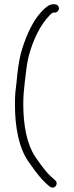

<svg xmlns="http://www.w3.org/2000/svg" viewBox="-20 -741 345 899"><path d="M236 -721H227C201.9 -721 170.9 -683.1 157 -666C123.8 -622.6 94.2 -552.4 77.5 -490.5C68.1 -455.6 61 -399 58 -361L52 -309C50.7 -291.7 50 -272.7 50 -252C50 -144.1 68.7 -49 112 14C131.6 42.6 154.2 73.5 176 98L191 113C195.7 117.7 200.7 122.3 206 127C211.7 131.9 218.5 138.1 228 137.5C243.5 136.5 252.6 113.4 238 103C231.1 97 225.2 91.1 218 85L204 71C184.1 48.2 162.6 19.4 145 -7C106 -65.5 89 -154 89 -253C89 -290.6 92 -322.4 96 -356C100.4 -393.8 105.6 -445.8 115 -480.5C135.3 -555.4 168.9 -625.9 215 -672C220.3 -677.3 224.7 -680.7 228 -682H236C246.6 -682 256 -691.4 256 -702C256 -712.6 246.6 -721 236 -721Z"/></svg>

Font: Just Breathe
Style: Regular
Weight: 400
Foundry: Cannot Into Space Fonts
Version: Version 0.72